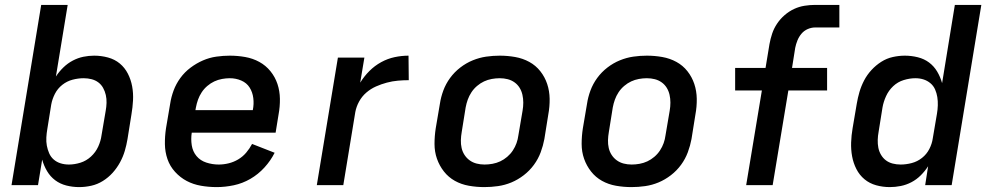

<svg xmlns="http://www.w3.org/2000/svg" viewBox="-20 -755 4040 783"><path d="M303 8Q276 8 250.5 1.5Q225 -5 205 -20Q185 -35 172 -57Q159 -79 152 -104L135 0H27L148 -735H256L208 -443Q221 -463 238.5 -480Q256 -497 277 -508Q298 -519 320 -523.5Q342 -528 364 -528Q393 -528 420.5 -520.5Q448 -513 468.5 -496Q489 -479 501.5 -454.5Q514 -430 519 -402.5Q524 -375 522.5 -346Q521 -317 516 -288L500 -188Q496 -164 489 -140Q482 -116 469.5 -93Q457 -70 439.5 -50.5Q422 -31 399.5 -17Q377 -3 352 2.5Q327 8 303 8ZM261 -84Q284 -84 308 -91.5Q332 -99 351 -116.5Q370 -134 380.5 -157Q391 -180 394 -203L411 -303Q414 -319 414.5 -335.5Q415 -352 411.5 -367.5Q408 -383 400.5 -396.5Q393 -410 381 -419Q369 -428 353.5 -432Q338 -436 321 -436Q299 -436 276 -430Q253 -424 234 -409Q215 -394 204 -372.5Q193 -351 189 -329L173 -229Q170 -212 169 -194.5Q168 -177 171 -161Q174 -145 180.5 -130Q187 -115 199 -104.5Q211 -94 227 -89Q243 -84 261 -84Z M864 8Q831 8 799.5 2.5Q768 -3 741.5 -17Q715 -31 694 -54Q673 -77 663 -106Q653 -135 652.5 -167Q652 -199 657 -232L674 -332Q678 -359 688 -386Q698 -413 715.5 -437Q733 -461 757 -479Q781 -497 807.5 -508.5Q834 -520 862 -524Q890 -528 917 -528Q949 -528 980 -522.5Q1011 -517 1037.5 -502.5Q1064 -488 1083 -464.5Q1102 -441 1111.5 -412.5Q1121 -384 1121.5 -352Q1122 -320 1116 -288L1104 -214H762Q758 -188 762 -162.5Q766 -137 781.5 -118.5Q797 -100 821.5 -92Q846 -84 872 -84Q892 -84 912.5 -89Q933 -94 951.5 -105Q970 -116 984 -132.5Q998 -149 1008 -168L1100 -132Q1084 -100 1058.5 -72Q1033 -44 1001 -25.5Q969 -7 933.5 0.5Q898 8 864 8ZM777 -306H1011Q1016 -331 1013 -355Q1010 -379 998 -398Q986 -417 964 -426.5Q942 -436 917 -436Q902 -436 885.5 -433Q869 -430 854 -423Q839 -416 825.5 -404.5Q812 -393 802.5 -378.5Q793 -364 787.5 -348.5Q782 -333 779 -317Z M1272 0 1358 -520H1466L1449 -418Q1465 -444 1486.5 -465.5Q1508 -487 1534.5 -501.5Q1561 -516 1589.5 -522Q1618 -528 1646 -528L1647 -428Q1625 -428 1602.5 -426Q1580 -424 1557.5 -418Q1535 -412 1513.5 -402.5Q1492 -393 1474 -377.5Q1456 -362 1444.5 -341Q1433 -320 1429 -298L1380 0Z M1955 8Q1923 8 1892 2.5Q1861 -3 1835 -17.5Q1809 -32 1790.5 -55.5Q1772 -79 1762 -107.5Q1752 -136 1752 -168Q1752 -200 1757 -232L1774 -332Q1778 -359 1788 -386Q1798 -413 1815.5 -437Q1833 -461 1857 -479.5Q1881 -498 1908 -509Q1935 -520 1962.5 -524Q1990 -528 2018 -528Q2050 -528 2081 -522.5Q2112 -517 2138.5 -502.5Q2165 -488 2183.5 -464.5Q2202 -441 2211.5 -412.5Q2221 -384 2221.5 -352Q2222 -320 2216 -288L2200 -188Q2195 -161 2185 -134Q2175 -107 2157.5 -83Q2140 -59 2116 -40.5Q2092 -22 2065.5 -11Q2039 0 2011 4Q1983 8 1955 8ZM1956 -84Q1972 -84 1988.5 -87Q2005 -90 2020 -97Q2035 -104 2048.5 -115.5Q2062 -127 2071.5 -141.5Q2081 -156 2086.5 -171.5Q2092 -187 2094 -203L2111 -303Q2114 -320 2114 -336.5Q2114 -353 2110.5 -368.5Q2107 -384 2099 -397Q2091 -410 2078.5 -419Q2066 -428 2050.5 -432Q2035 -436 2018 -436Q2002 -436 1985.5 -433Q1969 -430 1954 -423Q1939 -416 1925.5 -404.5Q1912 -393 1902.5 -378.5Q1893 -364 1887.5 -348.5Q1882 -333 1879 -317L1863 -217Q1860 -200 1859.5 -183.5Q1859 -167 1862.5 -151.5Q1866 -136 1874.5 -123Q1883 -110 1895.5 -101Q1908 -92 1923.5 -88Q1939 -84 1956 -84Z M2555 8Q2523 8 2492 2.5Q2461 -3 2435 -17.5Q2409 -32 2390.5 -55.5Q2372 -79 2362 -107.5Q2352 -136 2352 -168Q2352 -200 2357 -232L2374 -332Q2378 -359 2388 -386Q2398 -413 2415.5 -437Q2433 -461 2457 -479.5Q2481 -498 2508 -509Q2535 -520 2562.5 -524Q2590 -528 2618 -528Q2650 -528 2681 -522.5Q2712 -517 2738.5 -502.5Q2765 -488 2783.5 -464.5Q2802 -441 2811.5 -412.5Q2821 -384 2821.5 -352Q2822 -320 2816 -288L2800 -188Q2795 -161 2785 -134Q2775 -107 2757.5 -83Q2740 -59 2716 -40.5Q2692 -22 2665.5 -11Q2639 0 2611 4Q2583 8 2555 8ZM2556 -84Q2572 -84 2588.5 -87Q2605 -90 2620 -97Q2635 -104 2648.5 -115.5Q2662 -127 2671.5 -141.5Q2681 -156 2686.5 -171.5Q2692 -187 2694 -203L2711 -303Q2714 -320 2714 -336.5Q2714 -353 2710.5 -368.5Q2707 -384 2699 -397Q2691 -410 2678.5 -419Q2666 -428 2650.5 -432Q2635 -436 2618 -436Q2602 -436 2585.5 -433Q2569 -430 2554 -423Q2539 -416 2525.5 -404.5Q2512 -393 2502.5 -378.5Q2493 -364 2487.5 -348.5Q2482 -333 2479 -317L2463 -217Q2460 -200 2459.5 -183.5Q2459 -167 2462.5 -151.5Q2466 -136 2474.5 -123Q2483 -110 2495.5 -101Q2508 -92 2523.5 -88Q2539 -84 2556 -84Z M3023 0 3087 -386H2978V-478H3102L3118 -575Q3122 -597 3129 -618Q3136 -639 3149 -658.5Q3162 -678 3180 -693.5Q3198 -709 3218.5 -718.5Q3239 -728 3261 -731.5Q3283 -735 3304 -735H3403V-643H3304Q3289 -643 3274 -636.5Q3259 -630 3248.5 -617.5Q3238 -605 3232 -590Q3226 -575 3223 -560L3210 -478H3353V-386H3195L3131 0Z M3609 8Q3580 8 3553 0.5Q3526 -7 3505.5 -24Q3485 -41 3472.5 -65.5Q3460 -90 3455 -117.5Q3450 -145 3451 -174Q3452 -203 3457 -232L3474 -332Q3478 -356 3485 -380Q3492 -404 3504 -427Q3516 -450 3534 -469.5Q3552 -489 3574 -503Q3596 -517 3621 -522.5Q3646 -528 3670 -528Q3697 -528 3723 -521.5Q3749 -515 3769 -500Q3789 -485 3802 -463Q3815 -441 3822 -416L3874 -735H3982L3861 0H3753L3765 -77Q3752 -57 3735 -40Q3718 -23 3697 -12Q3676 -1 3653.5 3.5Q3631 8 3609 8ZM3653 -84Q3675 -84 3698 -90Q3721 -96 3740 -111Q3759 -126 3770 -147.5Q3781 -169 3784 -191L3801 -291Q3804 -308 3804.5 -325.5Q3805 -343 3802.5 -359Q3800 -375 3793.5 -390Q3787 -405 3774.5 -415.5Q3762 -426 3746.5 -431Q3731 -436 3713 -436Q3690 -436 3665.5 -428.5Q3641 -421 3622.5 -403.5Q3604 -386 3593.5 -363Q3583 -340 3579 -317L3563 -217Q3560 -201 3559.5 -184.5Q3559 -168 3562 -152.5Q3565 -137 3573 -123.5Q3581 -110 3593 -101Q3605 -92 3620.5 -88Q3636 -84 3653 -84Z"/></svg>

Font: Iosevka Aile Semibold
Style: Italic
Weight: 600
Italic angle: -9°
Designer: Belleve Invis
Foundry: Belleve Invis
Version: Version 31.1.0; ttfautohint (v1.8.4)